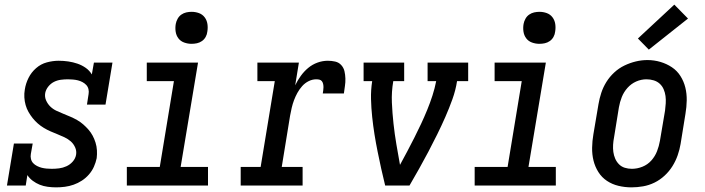

<svg xmlns="http://www.w3.org/2000/svg" viewBox="-20 -800 3040 828"><path d="M222 8Q204 8 185.5 5.5Q167 3 151 -3.5Q135 -10 121 -20.5Q107 -31 98 -45L91 0H10L40 -181H121L113 -136Q111 -125 113.5 -114.5Q116 -104 123 -96.5Q130 -89 140 -84Q150 -79 160 -76.5Q170 -74 181 -73Q192 -72 203 -72Q219 -72 235 -74Q251 -76 266.5 -83Q282 -90 293.5 -103Q305 -116 308 -132Q311 -149 304 -164.5Q297 -180 285 -190.5Q273 -201 258 -208Q243 -215 228 -221Q213 -227 198 -233.5Q183 -240 169 -248.5Q155 -257 143 -267.5Q131 -278 121 -290.5Q111 -303 103 -317Q95 -331 90.5 -347Q86 -363 85 -380Q84 -397 87 -414Q91 -440 103 -464Q115 -488 135.5 -506Q156 -524 182 -531Q208 -538 233 -538Q254 -538 274.5 -535Q295 -532 314 -525.5Q333 -519 349.5 -507.5Q366 -496 376 -479L385 -530H465L435 -349H355L362 -394Q364 -405 361.5 -415.5Q359 -426 352 -433.5Q345 -441 335.5 -446Q326 -451 316 -453.5Q306 -456 294.5 -457Q283 -458 273 -458Q258 -458 242.5 -456Q227 -454 213 -447Q199 -440 188.5 -427Q178 -414 175 -399Q172 -382 179 -366.5Q186 -351 197.5 -340Q209 -329 224 -322Q239 -315 254 -309Q269 -303 284 -296.5Q299 -290 313 -282Q327 -274 339 -263.5Q351 -253 361.5 -241Q372 -229 379.5 -215Q387 -201 392 -185Q397 -169 398 -152Q399 -135 397 -118Q393 -99 385 -81Q377 -63 363.5 -47.5Q350 -32 333 -21Q316 -10 297.5 -3.5Q279 3 260 5.5Q241 8 222 8Z M527 0V-80H669L730 -450H613V-530H834L759 -80H877V0ZM806 -611Q790 -611 774.5 -616.5Q759 -622 749.5 -634.5Q740 -647 737.5 -663.5Q735 -680 738 -697Q740 -708 746 -719Q752 -730 762 -737Q772 -744 783.5 -746.5Q795 -749 806 -749Q823 -749 838 -743.5Q853 -738 862.5 -725.5Q872 -713 874.5 -696.5Q877 -680 874 -663Q873 -652 867 -641Q861 -630 851 -623Q841 -616 829.5 -613.5Q818 -611 806 -611Z M1018 0V-80H1104L1165 -450H1090V-530H1269L1253 -432Q1263 -453 1277 -472.5Q1291 -492 1309 -507Q1327 -522 1349 -530Q1371 -538 1394 -538Q1410 -538 1425.5 -534.5Q1441 -531 1451.5 -519.5Q1462 -508 1465.5 -493Q1469 -478 1469.5 -461.5Q1470 -445 1467.5 -429Q1465 -413 1463 -397H1372Q1373 -404 1374 -410.5Q1375 -417 1375 -424Q1375 -431 1373.5 -438Q1372 -445 1368 -450Q1364 -455 1357.5 -456.5Q1351 -458 1344 -458Q1327 -458 1311 -450Q1295 -442 1283 -428.5Q1271 -415 1262.5 -399.5Q1254 -384 1248 -368Q1242 -352 1238 -335Q1234 -318 1231 -301L1195 -80H1285V0Z M1641 0Q1632 -36 1624 -72.5Q1616 -109 1608.5 -146Q1601 -183 1595 -220.5Q1589 -258 1585 -296Q1581 -334 1580 -372.5Q1579 -411 1585 -450H1548V-530H1723V-450H1676Q1668 -404 1670 -358Q1672 -312 1677 -266.5Q1682 -221 1689.5 -177Q1697 -133 1705 -89Q1721 -118 1736.5 -147.5Q1752 -177 1767 -206.5Q1782 -236 1796 -266Q1810 -296 1822.5 -326.5Q1835 -357 1845 -388Q1855 -419 1861 -450H1824V-530H1999V-450H1951Q1945 -411 1931 -372Q1917 -333 1900.5 -295.5Q1884 -258 1865.5 -220.5Q1847 -183 1827.5 -146Q1808 -109 1787.5 -72.5Q1767 -36 1746 0Z M2027 0V-80H2169L2230 -450H2113V-530H2334L2259 -80H2377V0ZM2306 -611Q2290 -611 2274.5 -616.5Q2259 -622 2249.5 -634.5Q2240 -647 2237.5 -663.5Q2235 -680 2238 -697Q2240 -708 2246 -719Q2252 -730 2262 -737Q2272 -744 2283.5 -746.5Q2295 -749 2306 -749Q2323 -749 2338 -743.5Q2353 -738 2362.5 -725.5Q2372 -713 2374.5 -696.5Q2377 -680 2374 -663Q2373 -652 2367 -641Q2361 -630 2351 -623Q2341 -616 2329.5 -613.5Q2318 -611 2306 -611Z M2703 8Q2675 8 2647.5 1.5Q2620 -5 2597.5 -20Q2575 -35 2560.5 -58Q2546 -81 2539.5 -107.5Q2533 -134 2533.5 -163Q2534 -192 2539 -221L2561 -351Q2565 -375 2573 -399.5Q2581 -424 2595 -446.5Q2609 -469 2629 -487.5Q2649 -506 2673 -517.5Q2697 -529 2722 -535Q2747 -541 2772 -541Q2801 -541 2828 -533Q2855 -525 2877.5 -510Q2900 -495 2914.5 -472Q2929 -449 2935.5 -422.5Q2942 -396 2941.5 -367Q2941 -338 2936 -309L2915 -179Q2911 -155 2902.5 -130.5Q2894 -106 2880 -83.5Q2866 -61 2846 -42.5Q2826 -24 2802.5 -12.5Q2779 -1 2753.5 3.5Q2728 8 2703 8ZM2705 -72Q2728 -72 2750.5 -81Q2773 -90 2789 -108Q2805 -126 2813.5 -148Q2822 -170 2826 -193L2848 -323Q2850 -338 2851 -354.5Q2852 -371 2850 -386Q2848 -401 2842 -415Q2836 -429 2825 -439Q2814 -449 2799 -453.5Q2784 -458 2768 -458Q2745 -458 2723.5 -448.5Q2702 -439 2686 -421Q2670 -403 2661.5 -381.5Q2653 -360 2649 -337L2628 -207Q2625 -192 2624 -176Q2623 -160 2625 -145Q2627 -130 2633 -116Q2639 -102 2649.5 -91.5Q2660 -81 2674.5 -76.5Q2689 -72 2705 -72ZM2778 -586 2731 -634 2888 -780 2947 -720Z"/></svg>

Font: Iosevka Curly Slab MdObl
Style: Regular
Weight: 500
Italic angle: -9°
Monospace: yes
Designer: Belleve Invis
Foundry: Belleve Invis
Version: Version 11.0.0; ttfautohint (v1.8.3)